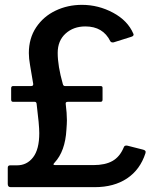

<svg xmlns="http://www.w3.org/2000/svg" viewBox="-20 -772 665 792"><path d="M12 -13V-80Q12 -90 22 -90H50Q91 -90 116.5 -123Q142 -156 142 -223Q142 -256 131 -344Q130 -352 123 -352H34Q26 -352 26 -361V-408Q26 -417 34 -417H108Q118 -417 117 -426L104 -503Q99 -531 99 -553Q99 -614 129 -659Q159 -704 209 -728Q259 -752 318 -752Q386 -752 446.5 -719.5Q507 -687 530 -633Q531 -632 531 -629Q531 -623 521 -620L451 -598Q449 -597 445 -597Q438 -597 435 -602Q405 -663 332 -663Q283 -663 250.5 -633.5Q218 -604 218 -554Q218 -500 239 -426Q241 -417 248 -417H395Q403 -417 403 -410V-361Q403 -352 395 -352H260Q250 -352 251 -344Q256 -304 256 -276Q256 -263 254 -237Q249 -148 205 -101Q195 -91 208 -91H365Q414 -91 444 -108Q474 -125 490 -163Q493 -174 506 -171L569 -155Q584 -152 580 -140Q558 -72 504 -36Q450 0 371 0H24Q12 0 12 -13Z"/></svg>

Font: n
Style: Regular
Weight: 500
Designer: Pablo Impallari, Rodrigo Fuenzalida
Foundry: Impallari Type
Version: Version 1.002; ttfautohint (v1.5)